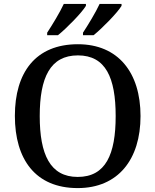

<svg xmlns="http://www.w3.org/2000/svg" viewBox="-20 -951 794 981"><path d="M404 -784V-771H458C503 -807 580 -886 601 -921V-931H489C468 -886 432 -827 404 -784ZM221 -784V-771H276C321 -807 398 -886 419 -921V-931H306C285 -886 249 -827 221 -784ZM377 10C584 10 698 -137 698 -358C698 -580 584 -725 378 -725C161 -725 56 -580 56 -359C56 -137 161 10 377 10ZM377 -47C236 -47 183 -162 183 -358C183 -554 236 -668 378 -668C520 -668 571 -554 571 -358C571 -162 520 -47 377 -47Z"/></svg>

Font: Noto Serif Malayalam Medium
Style: Regular
Weight: 500
Designer: Indian type Foundry, Jelle Bosma, Monotype Design Team
Foundry: Monotype Imaging Inc.
Version: Version 2.104